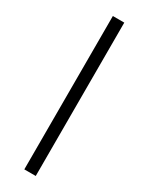

<svg xmlns="http://www.w3.org/2000/svg" viewBox="-260 -853 856 1106"><g transform="rotate(30 168.0 -300.0)"><path d="M130 210V-810H206V210Z"/></g></svg>

Font: M PLUS 2
Style: Regular
Weight: 400
Designer: Coji Morishita
Foundry: UNDERFOREST DESIGN
Version: Version 1.001